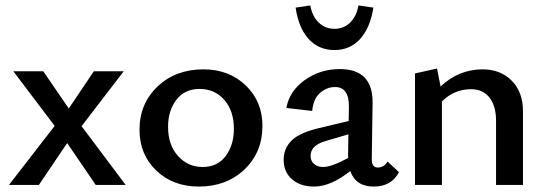

<svg xmlns="http://www.w3.org/2000/svg" viewBox="-20 -680 2011 706"><path d="M442 0H332L227 -154L123 0H13L181 -217L29 -418H139L233 -281L325 -418H435L280 -216Z M711 6Q616 6 554.5 -53Q493 -112 493 -203Q493 -299 559.5 -362Q626 -425 728 -425Q822 -425 883.5 -366Q945 -307 945 -217Q945 -120 879 -57Q813 6 711 6ZM725 -66Q780 -66 810 -106.5Q840 -147 840 -206Q840 -273 804.5 -313Q769 -353 714 -353Q659 -353 628.5 -313Q598 -273 598 -214Q598 -147 634.5 -106.5Q671 -66 725 -66Z M1210 -496Q1152 -496 1115 -536.5Q1078 -577 1067 -652L1121 -660Q1128 -620 1152 -597Q1176 -574 1210 -574Q1244 -574 1267.5 -597Q1291 -620 1298 -660L1353 -652Q1341 -577 1304 -536.5Q1267 -496 1210 -496ZM1405 -86 1447 -47Q1420 6 1354 6Q1288 6 1268 -51Q1196 6 1135 6Q1084 6 1053.5 -21Q1023 -48 1023 -92Q1023 -134 1052 -163Q1081 -192 1153 -209L1262 -235L1263 -287Q1264 -360 1212 -360Q1182 -360 1157 -338.5Q1132 -317 1128 -272L1033 -283Q1044 -345 1100.5 -385.5Q1157 -426 1230 -426Q1352 -426 1350 -300L1347 -94Q1347 -64 1369 -64Q1392 -64 1405 -86ZM1168 -66Q1199 -66 1260 -99V-111L1261 -186L1176 -161Q1122 -145 1122 -107Q1122 -88 1135 -77Q1148 -66 1168 -66Z M1755 -425Q1820 -425 1861.5 -383.5Q1903 -342 1903 -271V0H1804V-236Q1804 -290 1780 -321Q1756 -352 1712 -352Q1650 -352 1605 -307V0H1506V-410L1587 -428L1600 -362Q1667 -425 1755 -425Z"/></svg>

Font: EauTest Semibold
Style: Regular
Weight: 600
Designer: Christian Thalmann (Catharsis Fonts)
Version: Version 0.001;PS 000.001;hotconv 1.0.88;makeotf.lib2.5.64775